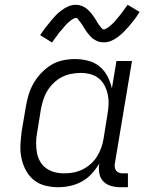

<svg xmlns="http://www.w3.org/2000/svg" viewBox="-20 -775 640 803"><path d="M224 8Q195 8 168 1Q141 -6 120.5 -23Q100 -40 87.5 -64Q75 -88 69.5 -115Q64 -142 65.5 -170.5Q67 -199 71 -228L88 -328Q92 -353 99.5 -378Q107 -403 120 -426Q133 -449 152 -469Q171 -489 193.5 -503Q216 -517 242 -522.5Q268 -528 293 -528Q321 -528 348.5 -521Q376 -514 396.5 -497Q417 -480 429.5 -456Q442 -432 448 -405L467 -520H532L460 -89Q459 -81 460.5 -73.5Q462 -66 466.5 -60.5Q471 -55 478 -52.5Q485 -50 493 -50H515V8H483Q463 8 444 2.5Q425 -3 412 -16.5Q399 -30 395.5 -49.5Q392 -69 395 -89L396 -92Q382 -69 364 -49Q346 -29 322.5 -16Q299 -3 273.5 2.5Q248 8 224 8ZM248 -50Q268 -50 287 -53.5Q306 -57 324.5 -66Q343 -75 359 -89Q375 -103 385.5 -120Q396 -137 403 -156Q410 -175 413 -194L429 -294Q433 -316 434 -337Q435 -358 431 -378Q427 -398 418 -416Q409 -434 394 -446.5Q379 -459 359 -464.5Q339 -470 318 -470Q298 -470 277.5 -466Q257 -462 238.5 -452.5Q220 -443 204.5 -428Q189 -413 178 -395Q167 -377 161 -357.5Q155 -338 151 -318L135 -218Q131 -198 131 -177Q131 -156 134.5 -136.5Q138 -117 147.5 -100Q157 -83 173 -71.5Q189 -60 208.5 -55Q228 -50 248 -50ZM198 -597 148 -628Q160 -646 171.5 -661Q183 -676 193.5 -688.5Q204 -701 213.5 -711Q223 -721 237 -731.5Q251 -742 266 -748.5Q281 -755 297 -755Q303 -755 308 -754Q313 -753 318 -751.5Q323 -750 327.5 -748Q332 -746 336.5 -743Q341 -740 344.5 -737Q348 -734 352 -730Q356 -726 359.5 -722Q363 -718 366 -714Q369 -710 371.5 -706Q374 -702 377 -698Q380 -694 382.5 -689.5Q385 -685 388 -680Q391 -675 394 -671Q397 -667 400 -663.5Q403 -660 406 -656Q409 -652 414 -652Q418 -652 421.5 -654Q425 -656 428.5 -658Q432 -660 436 -663Q440 -666 444 -670Q448 -674 450 -675.5Q452 -677 454.5 -679.5Q457 -682 459.5 -685Q462 -688 464.5 -691Q467 -694 469.5 -697Q472 -700 475 -703.5Q478 -707 481 -710.5Q484 -714 487 -718.5Q490 -723 493.5 -727Q497 -731 500 -735.5Q503 -740 506.5 -745Q510 -750 514 -755L564 -725Q552 -706 540.5 -691Q529 -676 518 -663.5Q507 -651 497.5 -641.5Q488 -632 474.5 -621.5Q461 -611 446 -604.5Q431 -598 415 -598Q409 -598 403.5 -598.5Q398 -599 393 -600.5Q388 -602 383.5 -604.5Q379 -607 374.5 -609.5Q370 -612 366.5 -615Q363 -618 359 -622Q355 -626 352 -630Q349 -634 345.5 -638Q342 -642 339.5 -646Q337 -650 334.5 -654Q332 -658 329 -663Q326 -668 323 -672.5Q320 -677 317 -681Q314 -685 311 -688.5Q308 -692 305.5 -696Q303 -700 298 -700Q294 -700 290 -698Q286 -696 282.5 -694Q279 -692 275 -689Q271 -686 267 -682Q263 -678 261 -676.5Q259 -675 257 -672.5Q255 -670 252.5 -667.5Q250 -665 247.5 -662Q245 -659 242.5 -655.5Q240 -652 236.5 -648.5Q233 -645 230 -641.5Q227 -638 224 -634Q221 -630 218 -625.5Q215 -621 211.5 -616.5Q208 -612 204.5 -607Q201 -602 198 -597Z"/></svg>

Font: Iosevka HT Light Extended
Style: Italic
Weight: 300
Width: 7
Italic angle: -9°
Monospace: yes
Designer: Belleve Invis
Foundry: Belleve Invis
Version: Version 32.3.0; ttfautohint (v1.8.4)